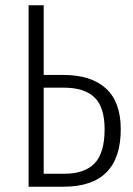

<svg xmlns="http://www.w3.org/2000/svg" viewBox="-20 -705 504 725"><path d="M436 -217Q436 0 220 0H88V-685H145V-422H219Q324 -422 380 -371Q436 -320 436 -217ZM375 -217Q375 -300 337 -337Q299 -374 220 -374H145V-49H224Q299 -49 337 -88Q375 -127 375 -217Z"/></svg>

Font: Fira Sans Extra Condensed Light
Style: Regular
Weight: 300
Width: 1
Designer: Carrois Corporate & Edenspiekermann AG
Foundry: Carrois Corporate GbR & Edenspiekermann AG
Version: Version 4.203